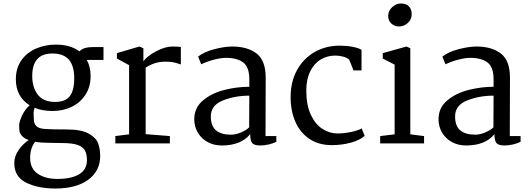

<svg xmlns="http://www.w3.org/2000/svg" viewBox="-20 -823 3039 1102"><path d="M436 -528Q458 -553 515 -553H574V-479H478Q500 -441 500 -386Q500 -324 470 -278.5Q440 -233 390.5 -209.5Q341 -186 282 -186Q224 -186 179 -204Q172 -187 173 -166Q174 -145 174 -141Q174 -114 188.5 -99.5Q203 -85 236 -83Q266 -80 362 -80Q446 -80 488.5 -56.5Q531 -33 543 -1Q555 31 555 73Q555 158 486.5 208.5Q418 259 298 259Q197 259 129.5 225Q62 191 62 114Q62 73 87.5 37Q113 1 145 -19Q118 -29 106 -43Q94 -57 92 -69.5Q90 -82 90 -104Q90 -124 106.5 -159.5Q123 -195 150 -219Q71 -268 71 -368Q71 -433 103.5 -478Q136 -523 188.5 -545Q241 -567 300 -567Q384 -567 436 -528ZM165 -387Q165 -321 197 -279.5Q229 -238 296 -238Q355 -238 380.5 -271Q406 -304 406 -373Q406 -446 375 -481Q344 -516 281 -516Q165 -516 165 -387ZM153 83Q153 145 197 174.5Q241 204 310 204Q390 204 434.5 177Q479 150 479 97Q479 63 468 41.5Q457 20 426 9Q395 -2 336 -2L274 -3Q218 -3 182 -9Q153 26 153 83Z M721 -52V-449L651 -487V-518L780 -556L803 -546V-471Q823 -500 875 -528Q927 -556 970 -556Q1006 -556 1018 -553V-453Q1014 -454 999.5 -459Q985 -464 968.5 -466.5Q952 -469 931 -469Q895 -469 868 -460Q841 -451 816 -435V-53L955 -42V0H642V-42Z M1505 -377 1504 -42H1566V-9Q1548 0 1523 6Q1498 12 1474 12Q1439 12 1427.5 -2Q1416 -16 1416 -53Q1363 12 1253 12Q1207 12 1171 -8Q1135 -28 1115 -62.5Q1095 -97 1095 -138Q1095 -205 1145.5 -247Q1196 -289 1268.5 -307Q1341 -325 1411 -325V-367Q1411 -438 1376 -464.5Q1341 -491 1277 -491Q1248 -491 1208 -480.5Q1168 -470 1135 -454L1117 -498Q1150 -525 1209.5 -540.5Q1269 -556 1313 -556Q1400 -556 1452.5 -516Q1505 -476 1505 -377ZM1190 -155Q1190 -100 1219.5 -75Q1249 -50 1306 -50Q1333 -50 1363.5 -63Q1394 -76 1410 -92L1411 -274Q1329 -274 1259.5 -246.5Q1190 -219 1190 -155Z M2055 -537V-419H2009L1984 -481Q1970 -493 1947.5 -498.5Q1925 -504 1904 -504Q1859 -504 1821 -481.5Q1783 -459 1760.5 -413.5Q1738 -368 1738 -303Q1738 -220 1764 -164.5Q1790 -109 1831 -83Q1872 -57 1916 -57Q1954 -57 1995 -65.5Q2036 -74 2056 -86L2073 -43Q2045 -18 1993 -4Q1941 10 1884 10Q1810 10 1756.5 -25.5Q1703 -61 1675.5 -123.5Q1648 -186 1648 -265Q1648 -355 1685.5 -422Q1723 -489 1787 -525Q1851 -561 1930 -561Q1969 -561 2003 -554.5Q2037 -548 2055 -537Z M2343 -742Q2343 -711 2320.5 -691Q2298 -671 2270 -671Q2245 -671 2226.5 -687.5Q2208 -704 2208 -731Q2208 -761 2231 -782Q2254 -803 2281 -803Q2312 -803 2327.5 -786Q2343 -769 2343 -742ZM2335 -546V-52L2414 -42V0H2162V-42L2245 -52V-452L2177 -487V-518L2313 -556Z M2907 -377 2906 -42H2968V-9Q2950 0 2925 6Q2900 12 2876 12Q2841 12 2829.5 -2Q2818 -16 2818 -53Q2765 12 2655 12Q2609 12 2573 -8Q2537 -28 2517 -62.5Q2497 -97 2497 -138Q2497 -205 2547.5 -247Q2598 -289 2670.5 -307Q2743 -325 2813 -325V-367Q2813 -438 2778 -464.5Q2743 -491 2679 -491Q2650 -491 2610 -480.5Q2570 -470 2537 -454L2519 -498Q2552 -525 2611.5 -540.5Q2671 -556 2715 -556Q2802 -556 2854.5 -516Q2907 -476 2907 -377ZM2592 -155Q2592 -100 2621.5 -75Q2651 -50 2708 -50Q2735 -50 2765.5 -63Q2796 -76 2812 -92L2813 -274Q2731 -274 2661.5 -246.5Q2592 -219 2592 -155Z"/></svg>

Font: Martel DemiBold
Style: Regular
Weight: 600
Designer: Dan Reynolds
Foundry: Dan Reynolds
Version: Version 1.001; ttfautohint (v1.1) -l 5 -r 5 -G 72 -x 0 -D la